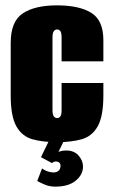

<svg xmlns="http://www.w3.org/2000/svg" viewBox="-20 -523 421 717"><path d="M193 8Q140 8 101 -3Q62 -14 41 -51.5Q20 -89 20 -166V-363Q20 -443 65 -473Q110 -503 193 -503Q276 -503 321 -475Q366 -447 366 -373V-294H210V-383Q210 -400 205.5 -406.5Q201 -413 193 -413Q186 -413 181 -406.5Q176 -400 176 -383V-112Q176 -95 181 -88.5Q186 -82 193 -82Q201 -82 205.5 -88.5Q210 -95 210 -112V-213H366V-167Q366 -89 345 -51.5Q324 -14 285 -3Q246 8 193 8ZM186 174Q164 174 145 165.5Q126 157 119 153L137 106Q144 112 156.5 116.5Q169 121 179 121Q192 121 199 114.5Q206 108 206 96Q206 88 201 84Q196 80 189 80Q183 80 179.5 82Q176 84 174 86L133 64L164 0H220L194 53L187 49Q193 46 203 42.5Q213 39 227 39Q257 39 273.5 58Q290 77 290 99Q290 129 263 151.5Q236 174 186 174Z"/></svg>

Font: Alumni Sans Black
Style: Regular
Weight: 900
Designer: Robert E. Leuschke
Foundry: Robert E. Leuschke
Version: Version 1.018